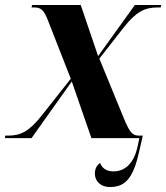

<svg xmlns="http://www.w3.org/2000/svg" viewBox="-42 -556 669 773"><path d="M-22 0H85L247 -228L326 0H518L519 1L511 38C496 102 461 134 415 134C381 134 367 116 361 100C347 110 340 124 340 143C340 172 361 197 402 197C470 197 497 148 518 55L533 -10H519C493 -10 482 -18 456 -81L358 -320L455 -444C506 -509 540 -526 593 -526H605L607 -536H501L353 -330L283 -536H87L85 -526H97C125 -526 136 -512 151 -474L243 -239L126 -91C74 -25 40 -10 -11 -10H-21Z"/></svg>

Font: Noto Serif Display
Style: Bold Italic
Weight: 700
Italic angle: -12°
Designer: Monotype Design Team
Foundry: Monotype Imaging Inc.
Version: Version 2.009